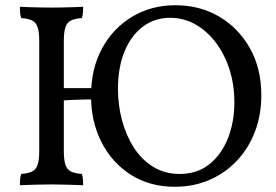

<svg xmlns="http://www.w3.org/2000/svg" viewBox="-20 -705 1054 734"><path d="M651 -685Q744 -685 818 -641.5Q892 -598 935.5 -520.5Q979 -443 979 -341Q979 -266 955 -202.5Q931 -139 886.5 -91.5Q842 -44 781.5 -17.5Q721 9 648 9Q552 9 480 -37Q408 -83 368 -161.5Q328 -240 328 -339Q328 -442 370 -519.5Q412 -597 485 -641Q558 -685 651 -685ZM298 -679Q298 -666 297 -655Q296 -644 293 -636Q266 -634 251 -626.5Q236 -619 230 -600.5Q224 -582 224 -549V-127Q224 -94 230 -75.5Q236 -57 251 -49.5Q266 -42 293 -40Q296 -32 297 -21Q298 -10 298 3Q268 2 237 1Q206 0 177 0Q148 0 115 1Q82 2 56 3Q56 -10 57 -21Q58 -32 61 -40Q88 -42 103 -49.5Q118 -57 124 -75.5Q130 -94 130 -127V-549Q130 -582 124 -600.5Q118 -619 103 -626.5Q88 -634 61 -636Q58 -644 57 -655Q56 -666 56 -679Q74 -678 94 -677.5Q114 -677 135 -676.5Q156 -676 177 -676Q198 -676 218.5 -676.5Q239 -677 258.5 -677.5Q278 -678 298 -679ZM343 -368V-325Q327 -325 301.5 -324.5Q276 -324 251 -323Q226 -322 210 -319V-368ZM631 -637Q571 -637 526 -603Q481 -569 456 -508Q431 -447 431 -366Q431 -303 446.5 -245Q462 -187 492 -140.5Q522 -94 566 -67Q610 -40 667 -40Q733 -40 779.5 -76.5Q826 -113 851 -175.5Q876 -238 876 -314Q876 -382 857 -440.5Q838 -499 804.5 -543Q771 -587 726.5 -612Q682 -637 631 -637Z"/></svg>

Font: Vollkorn
Style: Regular
Weight: 400
Designer: Friedrich Althausen
Foundry: Friedrich Althausen
Version: Version 4.104